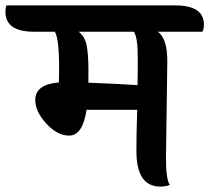

<svg xmlns="http://www.w3.org/2000/svg" viewBox="-90 -682 772 708"><path d="M236 -426V-377Q346 -373 417 -368Q418 -398 418 -470.5Q418 -543 404 -565H200Q223 -548 229.5 -514.5Q236 -481 236 -426ZM527 -456 522 -98Q522 -22 536 0Q520 6 501 6Q413 6 413 -125Q413 -193 416 -277H229Q215 -182 165 -182Q121 -182 80.5 -226.5Q40 -271 40 -313Q40 -371 127 -378Q128 -395 128 -429Q128 -542 112 -565H35Q-70 -565 -70 -639Q-70 -652 -66 -662H557Q662 -662 662 -591Q662 -575 656 -565H492Q527 -540 527 -456Z"/></svg>

Font: Laila SemiBold
Style: Regular
Weight: 600
Designer: Hitesh Malaviya
Foundry: Indian Type Foundry
Version: Version 1.302;PS 1.0;hotconv 1.0.78;makeotf.lib2.5.61930; tt